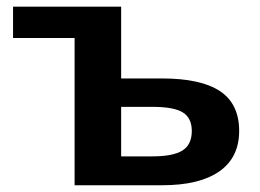

<svg xmlns="http://www.w3.org/2000/svg" viewBox="-20 -548 769 568"><path d="M459.5 -315.9Q574.2 -315.9 630.9 -278.3Q687.5 -240.7 687.5 -160.6Q687.5 -82 628.9 -41Q570.3 0 460 0H200.7V-435.5H18.6V-528.3H338.4V-315.9ZM338.4 -85.4H430.2Q492.2 -85.4 519.8 -102.8Q547.4 -120.1 547.4 -160.6Q547.4 -198.7 521 -215.3Q494.6 -231.9 430.7 -231.9H338.4Z"/></svg>

Font: Arimo
Style: Bold
Weight: 700
Designer: Steve Matteson
Foundry: Monotype Imaging Inc.
Version: Version 1.33